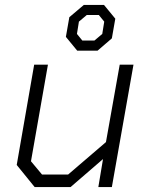

<svg xmlns="http://www.w3.org/2000/svg" viewBox="-20 -761 599 781"><path d="M48 -90 119 -498H175L106 -105L151 -51H257L411 -183L467 -498H523L435 0H380L399 -114L267 0H121ZM248 -611 262 -691 321 -741H403L449 -685L435 -605L377 -555H294ZM364 -596 396 -623 404 -673 382 -700H333L301 -673L293 -623L315 -596Z"/></svg>

Font: Chakra Petch Light
Style: Italic
Weight: 300
Italic angle: -10°
Designer: Katatrad Aksorn Co.,Ltd.
Foundry: Cadson Demak Co.,Ltd.
Version: Version 1.000; ttfautohint (v1.6)